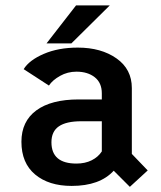

<svg xmlns="http://www.w3.org/2000/svg" viewBox="-20 -692 610 726"><path d="M156 -528 267.5 -671.5H395L250 -528ZM471 14.5 410 -46.5Q357.5 11 251 11Q164.5 11 112.8 -32.2Q61 -75.5 61 -156Q61 -233 117.2 -274.5Q173.5 -316 277.5 -316H365V-339Q365 -379 338.2 -400Q311.5 -421 269 -421Q235.5 -421 207 -405Q178.5 -389 165 -368.5L69.5 -430.5Q90.5 -464.5 145.5 -488.2Q200.5 -512 274 -512Q362.5 -512 420.5 -471.2Q478.5 -430.5 478.5 -359V-110L538.5 -47.5ZM269 -73.5Q302 -73.5 326.8 -86Q351.5 -98.5 365 -119.5V-233.5H287.5Q230.5 -233.5 202.5 -214.2Q174.5 -195 174.5 -154Q174.5 -73.5 269 -73.5Z"/></svg>

Font: League Mono Narrow Medium
Style: Regular
Weight: 500
Width: 3
Designer: Tyler Finck
Foundry: The League of Moveable Type / Tyler Finck
Version: Version 2.210